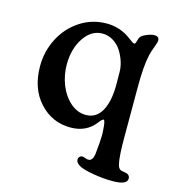

<svg xmlns="http://www.w3.org/2000/svg" viewBox="-96 -530 727 791"><g transform="rotate(15 267.0 -134.5)"><path d="M394 -392.1Q397.5 -392.1 399.4 -396Q401.4 -399.9 403.3 -407.2Q405.3 -414.6 406.7 -418Q410.6 -427.7 423.8 -434.6Q449.2 -447.3 466.8 -447.3Q486.8 -447.3 486.8 -429.7Q486.8 -421.9 478.3 -399.9Q469.7 -377.9 466.3 -361.8Q455.1 -314.9 455.1 -223.1V-8.8Q455.1 70.8 461.9 101.6Q466.3 125.5 481.9 127.9Q483.9 128.4 490.5 129.4Q497.1 130.4 499.5 131.3Q506.8 132.3 511.7 137.7Q516.6 143.1 516.6 151.4Q516.6 178.2 454.1 178.2Q413.6 178.2 369.6 170.4Q324.7 162.6 308.6 152.3Q292.5 142.1 292.5 129.4Q292.5 122.6 296.6 117.9Q300.8 113.3 307.1 112.3Q313 111.8 321.5 115.5Q330.1 119.1 336.4 118.7Q353 118.2 357.9 90.8Q364.3 30.3 364.3 5.9Q364.3 1 363.8 -7.8Q363.3 -16.6 362.3 -28.6Q361.3 -40.5 359.1 -48.8Q356.9 -57.1 354 -57.1Q348.6 -57.1 335.4 -40Q297.4 9.8 230 9.8Q150.9 9.8 97.4 -48.8Q43.9 -107.4 43.9 -202.6Q43.9 -265.6 72 -320.6Q100.1 -375.5 151.1 -409.2Q202.1 -442.9 264.6 -442.9Q307.6 -442.9 345.7 -422.9Q352.5 -419.4 363.8 -411.4Q375 -403.3 383.1 -397.7Q391.1 -392.1 394 -392.1ZM258.3 -398.4Q211.4 -398.4 179.9 -351.6Q148.4 -304.7 148.4 -237.3Q148.4 -192.9 164.3 -151.9Q180.2 -110.8 210.4 -83.7Q240.7 -56.6 277.3 -56.6Q321.8 -56.6 344.5 -97.4Q367.2 -138.2 367.2 -210L366.7 -264.2Q366.7 -284.2 359.6 -306.9Q352.5 -329.6 339.6 -350.3Q326.7 -371.1 305.2 -384.8Q283.7 -398.4 258.3 -398.4Z"/></g></svg>

Font: Cooper* Medium
Style: Regular
Weight: 500
Designer: Owen Earl
Foundry: indestructible type*
Version: Version 0.001